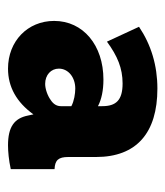

<svg xmlns="http://www.w3.org/2000/svg" viewBox="14 -770 422 491"><g transform="rotate(90 225.5 -524.0)"><path d="M155 -333C202 -333 241 -355 272 -398L275 -384C282 -349 304 -333 351 -333C367 -333 389 -335 412 -340V-452C389 -453 381 -462 381 -487V-558C381 -662 319 -715 206 -715C147 -715 94 -699 48 -668L86 -586C123 -613 154 -626 193 -626C236 -626 251 -609 251 -574V-563C234 -572 211 -577 183 -577C95 -577 33 -525 33 -451C33 -383 85 -333 155 -333ZM194 -428C171 -428 155 -443 155 -463C155 -487 177 -505 206 -505C219 -505 238 -502 251 -495V-468C251 -458 246 -449 235 -442C224 -434 207 -428 194 -428Z"/></g></svg>

Font: Raleway Black
Style: Regular
Weight: 900
Designer: Matt McInerney, Pablo Impallari, Rodrigo Fuenzalida
Foundry: Matt McInerney, Pablo Impallari, Rodrigo Fuenzalida
Version: Version 3.000g; ttfautohint (v1.5) -l 8 -r 28 -G 28 -x 14 -D